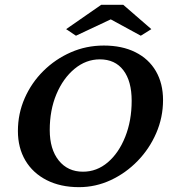

<svg xmlns="http://www.w3.org/2000/svg" viewBox="-20 -772 722 801"><path d="M309.6 8.8Q232.4 8.8 174.8 -20.5Q117.2 -49.8 85.9 -102.5Q54.7 -155.3 54.7 -225.6Q54.7 -297.9 83 -362.3Q111.3 -426.8 161.1 -476.1Q210.9 -525.4 275.4 -553.7Q339.8 -582 413.1 -582Q489.3 -582 544.9 -554.2Q600.6 -526.4 630.4 -475.1Q660.2 -423.8 660.2 -354.5Q660.2 -282.2 631.8 -216.8Q603.5 -151.4 554.2 -100.6Q504.9 -49.8 441.9 -20.5Q378.9 8.8 309.6 8.8ZM326.2 -55.7Q383.8 -55.7 429.7 -94.7Q475.6 -133.8 502.4 -201.2Q529.3 -268.6 529.3 -351.6Q529.3 -433.6 494.6 -479Q460 -524.4 396.5 -524.4Q338.9 -524.4 291 -484.9Q243.2 -445.3 215.3 -378.9Q187.5 -312.5 187.5 -229.5Q187.5 -149.4 225.1 -102.5Q262.7 -55.7 326.2 -55.7ZM611.3 -650.4 567.4 -623 413.1 -707H475.6L296.9 -623L255.9 -650.4L402.3 -752H494.1Z"/></svg>

Font: Crimson Pro SemiBold
Style: Italic
Weight: 600
Italic angle: -12°
Designer: Jacques Le Bailly
Foundry: Baron von Fonthausen
Version: Version 1.003